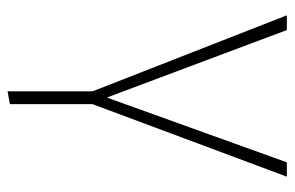

<svg xmlns="http://www.w3.org/2000/svg" viewBox="-152 -408 760 495"><g transform="rotate(90 227.5 -160.0)"><path d="M248 -19V194L215 200V-19L19 -520H57L231 -56L398 -520H435Z"/></g></svg>

Font: FiraSans
Style: Regular
Weight: 200
Designer: Carrois Corporate & Edenspiekermann AG
Foundry: Carrois Corporate GbR & Edenspiekermann AG
Version: Version 3.106;PS 003.106;hotconv 1.0.70;makeotf.lib2.5.58329